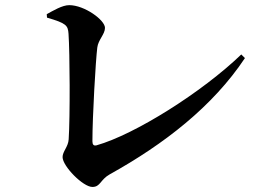

<svg xmlns="http://www.w3.org/2000/svg" viewBox="-20 -732 1040 761"><path d="M346.2 9C378.3 9 376.9 -19.6 415.1 -41.1C629.6 -160.1 823.2 -309.8 950.8 -501.8L936.3 -516.2C781.3 -366.9 514.4 -198.8 362.3 -155.9C350.9 -153.2 346.3 -159.3 346.3 -172.2C346.3 -269.2 359.1 -491.2 365.6 -543.5C369.3 -574.4 396.1 -596.2 396.1 -621.6C396.1 -652.4 315 -711.6 254.3 -711.6C227.1 -711.6 191.3 -690.1 165.3 -675.8L166.3 -662.1C243.3 -639.8 249.2 -631.1 251.6 -598.2C256.9 -523.2 258 -267.4 252.2 -179.9C250.7 -150.4 228 -131.8 228 -109.4C228 -73.4 308.9 9 346.2 9Z"/></svg>

Font: Source Han Serif CN VF
Style: Regular
Weight: 250
Designer: Ryoko NISHIZUKA 西塚涼子 (kana & ideographs); Frank Grießhammer (Latin, Greek & Cyrillic); Wenlong ZHANG 张文龙 (bopomofo); San
Foundry: Adobe
Version: Version 2.002;hotconv 1.1.0;makeotfexe 2.6.0